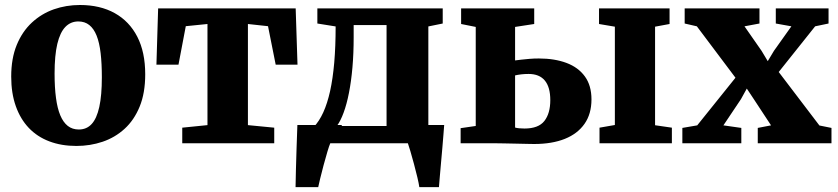

<svg xmlns="http://www.w3.org/2000/svg" viewBox="-20 -588 3440 788"><path d="M26 -273.5Q26 -348.5 48.8 -403.8Q71.5 -459 111 -495.5Q150.5 -532 201 -549.8Q251.5 -567.5 308 -567.5Q391 -567.5 451 -534Q511 -500.5 543.5 -437.2Q576 -374 576 -283Q576 -206 553.2 -150.5Q530.5 -95 491.2 -59.2Q452 -23.5 401 -6.2Q350 11 293.5 11Q232 11 182.5 -7.8Q133 -26.5 98.2 -63Q63.5 -99.5 44.8 -152.5Q26 -205.5 26 -273.5ZM303.5 -56.5Q335.5 -56.5 356.2 -79Q377 -101.5 387.5 -149Q398 -196.5 398 -270.5Q398 -327 393 -370Q388 -413 376.5 -441.8Q365 -470.5 346.5 -485.2Q328 -500 301.5 -500Q270 -500 248.2 -477.5Q226.5 -455 215.2 -407.8Q204 -360.5 204 -286Q204 -229 209.8 -186Q215.5 -143 227.5 -114.5Q239.5 -86 258.2 -71.2Q277 -56.5 303.5 -56.5Z M728 0V-64L831.5 -74.5V-489.5L742.5 -480.5L712.5 -322.5H622L629 -553.5H1193.5L1201 -322.5H1111.5L1080 -480.5L997.5 -489.5V-74.5L1105.5 -64V0Z M1241.5 0V-66L1267.5 -66.5Q1290 -90 1306.8 -126.8Q1323.5 -163.5 1334.8 -214.2Q1346 -265 1351.8 -331.2Q1357.5 -397.5 1357.5 -479.5L1282.5 -491.5V-553.5H1797V-491.5L1738 -479.5V0ZM1362.5 -71H1566.5V-485H1431.5V-435Q1431.5 -369 1426.5 -311.5Q1421.5 -254 1412.2 -207Q1403 -160 1390.2 -125.5Q1377.5 -91 1362.5 -71ZM1193 180Q1193.5 152.5 1194.5 109.8Q1195.5 67 1197.2 18.5Q1199 -30 1200.5 -75H1384L1335.5 0Q1331 10 1323.5 35.2Q1316 60.5 1308 90.2Q1300 120 1294 145Q1288 170 1286 180ZM1701 180Q1699 165.5 1692.8 139.2Q1686.5 113 1678.8 84.2Q1671 55.5 1664.2 32.2Q1657.5 9 1654 0L1619.5 -75H1803Q1802 -62 1800 -36Q1798 -10 1795.2 22.2Q1792.5 54.5 1789.5 86.2Q1786.5 118 1784.5 143.5Q1782.5 169 1781.5 180Z M2440.5 0V-64L2503.5 -75V-478.5L2438.5 -489.5V-553.5H2728V-489.5L2668.5 -478.5V-74L2737.5 -64V0ZM1870.5 0V-62L1932.5 -71V-477.5L1872.5 -489.5V-553.5H2172.5V-489.5L2094 -477.5V-340Q2104.5 -341.5 2119.8 -343.2Q2135 -345 2153.5 -346.5Q2172 -348 2191.5 -348Q2256 -348 2304.8 -329.8Q2353.5 -311.5 2380.5 -274.2Q2407.5 -237 2407.5 -180Q2407.5 -120.5 2379 -79.8Q2350.5 -39 2298 -18Q2245.5 3 2172 3Q2164 3 2143 2.5Q2122 2 2096.5 1.5Q2071 1 2048 0.5Q2025 0 2012.5 0ZM2132.5 -60.5Q2190 -60.5 2214.2 -91.5Q2238.5 -122.5 2238.5 -177Q2238.5 -230.5 2216 -257.5Q2193.5 -284.5 2149.5 -284.5Q2133.5 -284.5 2119 -282.8Q2104.5 -281 2094 -278.5V-64.5Q2100.5 -62.5 2111 -61.5Q2121.5 -60.5 2132.5 -60.5Z M2841.5 -73.5 2998.5 -269 2840 -480 2790 -491.5V-553.5H3097V-491.5L3035.5 -480L3105.5 -379.5L3131 -337L3156.5 -379.5L3228 -480L3164 -491.5V-553.5H3380.5V-491.5L3325.5 -480L3176 -292.5L3343 -73L3392.5 -63V0H3090V-63L3144.5 -73.5L3074.5 -180L3045 -224.5L3021 -181L2949 -73.5L3022.5 -63V0H2780.5V-63Z"/></svg>

Font: Merriweather 24pt Black
Style: Regular
Weight: 900
Designer: Eben Sorkin
Foundry: Eben Sorkin
Version: Version 2.100